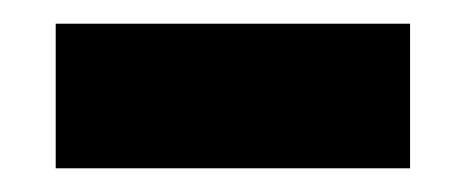

<svg xmlns="http://www.w3.org/2000/svg" viewBox="-20 -354 392 162"><path d="M326 -334H27V-212H326Z"/></svg>

Font: Geom SemiBold
Style: Bold
Weight: 600
Version: Version 1.102